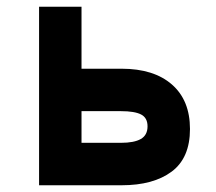

<svg xmlns="http://www.w3.org/2000/svg" viewBox="-20 -550 640 570"><path d="M418 -175Q418 -200.2 398.9 -210.1Q379.8 -220 339 -220H222V-126H339Q378.2 -126 398.1 -137.4Q418 -148.8 418 -175ZM341 0H96V-530H222V-346H341Q436.6 -346 490.3 -299.2Q544 -252.4 544 -167Q544 -81 489.6 -40.5Q435.2 0 341 0Z"/></svg>

Font: Fliege Mono Thin
Style: Regular
Weight: 100
Version: Version 0.020;Glyphs 3.3 (3306)